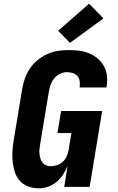

<svg xmlns="http://www.w3.org/2000/svg" viewBox="-20 -1015 640 1043"><path d="M190 8Q160 8 133.5 -2Q107 -12 88.5 -32Q70 -52 61 -79Q52 -106 49 -134Q46 -162 47.5 -191.5Q49 -221 54 -251L101 -534Q106 -563 116 -591Q126 -619 143.5 -644.5Q161 -670 185.5 -689.5Q210 -709 237.5 -721.5Q265 -734 294.5 -738.5Q324 -743 353 -743Q382 -743 410 -739.5Q438 -736 463.5 -725.5Q489 -715 509.5 -698Q530 -681 543.5 -657.5Q557 -634 560.5 -606Q564 -578 560 -549L558 -540H412L413 -544Q415 -560 412.5 -576Q410 -592 399.5 -603Q389 -614 374 -618.5Q359 -623 343 -623Q324 -623 305 -613.5Q286 -604 273.5 -588Q261 -572 254.5 -553Q248 -534 245 -515L198 -231Q196 -218 194.5 -205Q193 -192 194.5 -179Q196 -166 199.5 -154Q203 -142 210.5 -132Q218 -122 229.5 -117Q241 -112 254 -112Q271 -112 289 -117.5Q307 -123 321 -136Q335 -149 342.5 -166Q350 -183 353 -201L368 -292H292L312 -412H535L467 0H329L347 -113Q337 -89 322.5 -66.5Q308 -44 287 -26.5Q266 -9 240.5 -0.5Q215 8 190 8ZM360 -782 296 -848 464 -995 542 -915Z"/></svg>

Font: Iosevka Heavy Extended Oblique
Style: Regular
Weight: 900
Width: 7
Italic angle: -9°
Monospace: yes
Designer: Belleve Invis
Foundry: Belleve Invis
Version: Version 32.5.0; ttfautohint (v1.8.4)